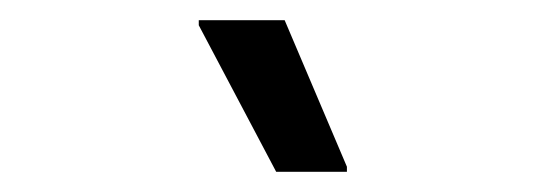

<svg xmlns="http://www.w3.org/2000/svg" viewBox="-20 -720 540 190"><path d="M253.3 -550 176.7 -695V-700H261.7L323.3 -555V-550Z"/></svg>

Font: Familjen Grotesk GF
Style: Regular
Weight: 400
Designer: Anders Wikstroem, Jonas Baeckman, Matilda Gysing, Kristian Moeller
Foundry: Familjen STHLM AB
Version: Version 2.000; Beta; Release 4; Build 6